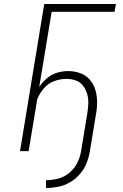

<svg xmlns="http://www.w3.org/2000/svg" viewBox="-20 -755 616 959"><path d="M210 184Q240 184 270.5 178Q301 172 329.5 155.5Q358 139 379.5 114Q401 89 412.5 59.5Q424 30 429 0L459 -182Q465 -213 465 -244.5Q465 -276 456.5 -305Q448 -334 429 -356.5Q410 -379 381 -389.5Q352 -400 321 -400Q294 -400 266 -392Q238 -384 215 -364.5Q192 -345 176 -321L238 -696H552L559 -735H201L80 0H123L166 -260Q178 -289 199.5 -314Q221 -339 251 -350Q281 -361 311 -361Q336 -361 358.5 -353Q381 -345 395 -326.5Q409 -308 415.5 -285Q422 -262 421 -237.5Q420 -213 416 -188L385 0Q380 30 366 58.5Q352 87 326.5 108Q301 129 270.5 137Q240 145 210 145Z"/></svg>

Font: Iosevka Sparkle XLtObl
Style: Regular
Weight: 200
Italic angle: -9°
Designer: Belleve Invis
Foundry: Belleve Invis
Version: Version 4.5.0; ttfautohint (v1.8.3)